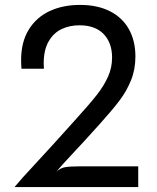

<svg xmlns="http://www.w3.org/2000/svg" viewBox="-20 -762 640 782"><path d="M39 0Q71.5 -39 114.5 -84.5Q197.5 -174 286 -273Q344.5 -337.5 373.8 -374.8Q403 -412 419.8 -449.2Q436.5 -486.5 436.5 -527.5Q436.5 -587.5 402.2 -623.2Q368 -659 303.5 -659Q263 -659 230.2 -643.2Q197.5 -627.5 177.8 -592.8Q158 -558 158 -504Q158 -497 159 -482H67.5Q66 -500 66 -517Q66 -591 97.2 -641.5Q128.5 -692 182.5 -717Q236.5 -742 306 -742Q376.5 -742 427.2 -716.5Q478 -691 504.8 -643.5Q531.5 -596 531.5 -531.5Q531.5 -479 513.5 -434.8Q495.5 -390.5 467 -352.8Q438.5 -315 385.5 -256Q315.5 -178 269 -129Q249 -107.5 233.8 -90.8Q218.5 -74 210 -62Q224 -77 244 -80.8Q264 -84.5 306 -84.5H543V0Z"/></svg>

Font: SplineSansMono30
Style: Regular
Weight: 400
Designer: Eben Sorkin, Mirko Velimirovic
Foundry: Sorkin Type
Version: Version 1.000